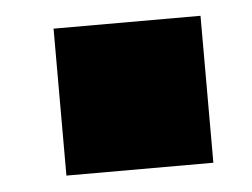

<svg xmlns="http://www.w3.org/2000/svg" viewBox="-32 -405 414 315"><g transform="rotate(-5 175.5 -247.0)"><path d="M66 -368H308V-126H66Z"/></g></svg>

Font: Hanken Grotesk SemiBold
Style: Regular
Weight: 600
Designer: Alfredo Marco Pradil
Foundry: Hanken Design Co.
Version: Version 3.014